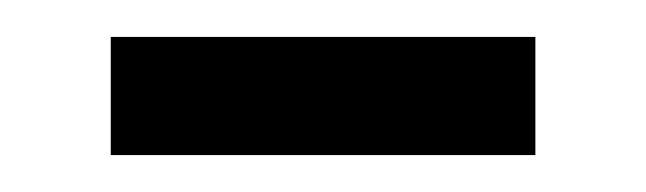

<svg xmlns="http://www.w3.org/2000/svg" viewBox="-20 -303 350 104"><path d="M40 -219V-283H270V-219Z"/></svg>

Font: Adobe Variable Font Prototype
Style: Regular
Weight: 389
Designer: Frank Grießhammer
Foundry: Adobe
Version: Version 1.004;hotconv 1.0.113;makeotfexe 2.5.65598